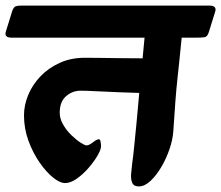

<svg xmlns="http://www.w3.org/2000/svg" viewBox="-76 -645 793 688"><path d="M-55 -532 -32 -606Q-27 -620 -19.5 -622.5Q-12 -625 0 -625H674Q702 -625 695 -603L672 -529Q667 -513 656.5 -511.5Q646 -510 623 -510H575Q571 -469 567.5 -435Q564 -401 560 -364.5Q556 -328 552.5 -282.5Q549 -237 545 -174Q543 -145 531.5 -111Q520 -77 502 -46.5Q484 -16 463 3.5Q442 23 422 23Q403 23 397.5 9.5Q392 -4 394 -24Q396 -44 398 -62Q401 -81 404.5 -117Q408 -153 413 -202.5Q418 -252 423 -312Q391 -313 349.5 -314.5Q308 -316 270.5 -318Q233 -320 212 -320Q184 -320 161 -300.5Q138 -281 138 -241Q138 -220 150 -199Q162 -178 179.5 -161Q197 -144 212.5 -134Q228 -124 234 -124Q243 -124 257 -135Q271 -146 278 -146Q283 -146 284.5 -137Q286 -128 286 -121Q286 -109 273.5 -87.5Q261 -66 241.5 -43.5Q222 -21 199.5 -5Q177 11 157 11Q139 11 114.5 -8.5Q90 -28 66 -62.5Q42 -97 26 -140.5Q10 -184 10 -232Q10 -268 25 -304.5Q40 -341 68.5 -371Q97 -401 137.5 -419.5Q178 -438 228 -438Q251 -438 287.5 -437.5Q324 -437 364 -436.5Q404 -436 435 -436L442 -510H-34Q-62 -510 -55 -532Z"/></svg>

Font: Alkatra
Style: Bold
Weight: 700
Designer: Suman Bhandary
Version: Version 1.100;gftools[0.9.22]